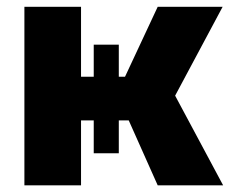

<svg xmlns="http://www.w3.org/2000/svg" viewBox="-20 -556 689 576"><path d="M53.2 0V-535.6H223.1V-325.7H355L453.1 -535.6H647.9L505.4 -269L649.4 0H453.1L366.2 -194.8H223.1V0ZM261.2 -421.9H336.4V-96.2H261.2Z"/></svg>

Font: Inter 20pt ExtraBold
Style: Regular
Weight: 800
Version: Version 4.001;git-66647c0bb